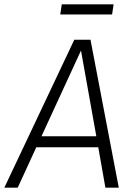

<svg xmlns="http://www.w3.org/2000/svg" viewBox="-41 -869 623 889"><path d="M414 -187H127L41 0H-21L303 -685H378L509 0H447ZM405 -238 334 -635 151 -238ZM238 -802 245 -849H485L478 -802Z"/></svg>

Font: Fira Sans Light
Style: Italic
Weight: 300
Italic angle: -8°
Designer: bBox Type GmbH & Carrois Corporate GbR & Edenspiekermann AG
Foundry: bBox Type GmbH & Carrois Corporate GbR & Edenspiekermann AG
Version: Version 4.301